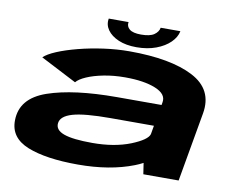

<svg xmlns="http://www.w3.org/2000/svg" viewBox="-80 -841 1188 956"><g transform="rotate(10 514.0 -363.0)"><path d="M699.5 0 691 -56Q672.5 -46 650.5 -37.5Q531 9 370 9Q208 9 115 -28.2Q22 -65.5 23.5 -153.5Q24.5 -265.5 154.8 -310.5Q285 -355.5 504 -355.5H729L731.5 -370Q739 -412 681 -435.8Q623 -459.5 527 -459.5Q470 -459.5 419.8 -449.8Q369.5 -440 334 -424.5Q298.5 -409 285 -392L103 -486Q121.5 -504.5 165.5 -523Q209.5 -541.5 269.5 -557Q329.5 -572.5 396.2 -581.8Q463 -591 526 -591Q735 -591 848.2 -532.2Q961.5 -473.5 939.5 -349.5L878 0ZM702 -203.5 709.5 -247H491Q358.5 -247 299.8 -230Q241 -213 237 -177Q233 -142 278 -125.8Q323 -109.5 422 -109.5Q533 -109.5 615 -142Q694 -174 702 -203.5ZM555.5 -617Q502.5 -617 464.5 -633.2Q426.5 -649.5 408 -676Q389.5 -702.5 395.5 -733.5H495.5Q491.5 -711.5 508.8 -697.2Q526 -683 567 -683Q612 -683 633 -697.5Q654 -712 658 -733.5H757.5Q751.5 -702.5 724.5 -676Q697.5 -649.5 654 -633.2Q610.5 -617 555.5 -617Z"/></g></svg>

Font: Anybody UltraExpanded Regular
Style: Bold Italic
Weight: 700
Width: 9
Italic angle: -10°
Designer: Tyler Finck
Foundry: Etcetera Type Company
Version: Version 1.010; ttfautohint (v1.8.3) -l 8 -r 50 -G 200 -x 14 